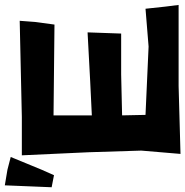

<svg xmlns="http://www.w3.org/2000/svg" viewBox="-12 -760 766 793"><g transform="rotate(-90 370.5 -363.0)"><path d="M2 -725.6 -2 -627 -5.9 -532.2 43.9 -522.5 66.4 -573.2 119.1 -701.2 66.4 -714.8ZM126 -655.3 138.7 -378.9 145.5 -162.1 131.8 0 412.1 -7.8H747.1L740.2 -62.5L731.4 -144.5L575.2 -131.8L293 -144.5L291 -241.2L460 -245.1H628.9L633.8 -383.8L431.6 -373L291 -366.2V-524.4L474.6 -522.5L666 -520.5L676.8 -600.6L681.6 -664.1L284.2 -655.3Z"/></g></svg>

Font: MaokenAssortedSans-TC
Style: Regular
Weight: 500
Version: Version 0.83